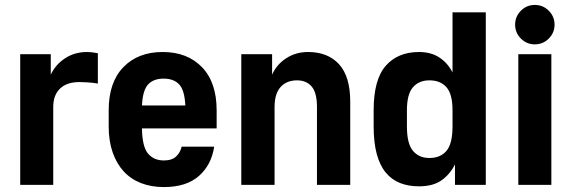

<svg xmlns="http://www.w3.org/2000/svg" viewBox="-20 -750 2330 779"><path d="M62 -530H186V-447Q205 -488 244 -513.5Q283 -539 333 -539Q343 -539 351 -538Q359 -537 365 -536Q372 -535 377 -534V-411Q367 -412 356 -414Q346 -415 332.5 -416Q319 -417 302 -417Q251 -417 223.5 -390.5Q196 -364 196 -316V0H62Z M645 9Q594 9 552.5 -7Q511 -23 482 -54.5Q453 -86 437 -132Q421 -178 421 -237V-303Q421 -416 480.5 -477.5Q540 -539 640 -539Q740 -539 799.5 -477.5Q859 -416 859 -302V-229H556Q557 -155 580.5 -127Q604 -99 645 -99Q678 -99 695 -115.5Q712 -132 717 -155H849Q838 -81 787 -36Q736 9 645 9ZM644 -431Q603 -431 581 -407.5Q559 -384 556 -322H732Q729 -384 707 -407.5Q685 -431 644 -431Z M959 -530H1084V-447Q1102 -488 1141 -513.5Q1180 -539 1230 -539Q1310 -539 1355.5 -489.5Q1401 -440 1401 -337V0H1266V-316Q1266 -374 1244.5 -399Q1223 -424 1185 -424Q1143 -424 1118.5 -397Q1094 -370 1094 -316V0H959Z M1680 6Q1637 6 1603 -7.5Q1569 -21 1545 -50Q1521 -79 1508.5 -125.5Q1496 -172 1496 -237V-303Q1496 -427 1545 -483Q1594 -539 1680 -539Q1729 -539 1763 -516.5Q1797 -494 1816 -456V-700H1951V0H1826V-83Q1806 -43 1771.5 -18.5Q1737 6 1680 6ZM1722 -109Q1767 -109 1791.5 -138Q1816 -167 1816 -237V-303Q1816 -368 1791.5 -396Q1767 -424 1722 -424Q1680 -424 1655.5 -396Q1631 -368 1631 -303V-237Q1631 -167 1655.5 -138Q1680 -109 1722 -109Z M2083 -530H2217V0H2083ZM2150 -570Q2117 -570 2093.5 -593.5Q2070 -617 2070 -650Q2070 -683 2093.5 -706.5Q2117 -730 2150 -730Q2183 -730 2206.5 -706.5Q2230 -683 2230 -650Q2230 -617 2206.5 -593.5Q2183 -570 2150 -570Z"/></svg>

Font: Golos UI
Style: Bold
Weight: 700
Designer: A.Korolkova, Vitaly Kuzmin
Foundry: ParaType Ltd
Version: Version 2.000